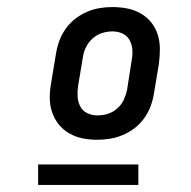

<svg xmlns="http://www.w3.org/2000/svg" viewBox="-20 -713 540 544"><path d="M256 -317Q234 -317 214 -321Q194 -325 176.5 -335Q159 -345 146.5 -360.5Q134 -376 127.5 -395.5Q121 -415 121 -436Q121 -457 125 -479L139 -563Q142 -581 148.5 -598.5Q155 -616 166.5 -632Q178 -648 193.5 -660Q209 -672 226.5 -679.5Q244 -687 262 -690Q280 -693 298 -693Q320 -693 340.5 -689Q361 -685 378.5 -675Q396 -665 408.5 -649.5Q421 -634 427 -614.5Q433 -595 433 -574Q433 -553 430 -531L416 -447Q413 -429 406.5 -411.5Q400 -394 388.5 -378Q377 -362 361.5 -350Q346 -338 328 -330.5Q310 -323 292 -320Q274 -317 256 -317ZM256 -386Q271 -386 285.5 -390.5Q300 -395 312 -405.5Q324 -416 330.5 -430Q337 -444 340 -458L353 -542Q356 -557 355 -572Q354 -587 347 -599.5Q340 -612 327 -618Q314 -624 299 -624Q284 -624 269.5 -619.5Q255 -615 243 -604.5Q231 -594 224 -580Q217 -566 215 -552L201 -468Q199 -453 200 -438Q201 -423 208 -410.5Q215 -398 228 -392Q241 -386 256 -386ZM88 -189V-247H372V-189Z"/></svg>

Font: Iosevka Term Curly Medium
Style: Italic
Weight: 500
Italic angle: -9°
Designer: Belleve Invis
Foundry: Belleve Invis
Version: Version 32.3.0